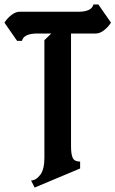

<svg xmlns="http://www.w3.org/2000/svg" viewBox="-78 -813 520 865"><path d="M122 -102V-632L153 -662H90Q29 -662 21 -629H-1L-58 -711Q-46 -730 -27 -745Q-8 -760 10 -760H274Q335 -760 343 -793H365L422 -711Q410 -692 391 -677Q372 -662 354 -662H242V-154Q242 -117 250 -101Q258 -85 283 -85V-54L78 32L62 0Q84 0 104 -26Q122 -51 122 -102Z"/></svg>

Font: Pirata One
Style: Regular
Weight: 400
Designer: Rodrigo Fuenzalida, Nicolas Massi
Foundry: Rodrigo Fuenzalida, Nicolas Massi
Version: Version 1.001